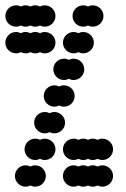

<svg xmlns="http://www.w3.org/2000/svg" viewBox="-20 -700 472 720"><path d="M216 -40C216 -18 234 0 256 0C262.5 0 268.6 -1.6 274 -4.3C279.4 -1.6 285.5 0 292 0C298.5 0 304.6 -1.6 310 -4.3C315.4 -1.6 321.5 0 328 0C334.5 0 340.6 -1.6 346 -4.3C351.4 -1.6 357.5 0 364 0C386 0 404 -18 404 -40C404 -62 386 -80 364 -80C357.5 -80 351.4 -78.4 346 -75.7C340.6 -78.4 334.5 -80 328 -80C321.5 -80 315.4 -78.4 310 -75.7C304.6 -78.4 298.5 -80 292 -80C285.5 -80 279.4 -78.4 274 -75.7C268.6 -78.4 262.5 -80 256 -80C234 -80 216 -62 216 -40ZM36 -40C36 -18 54 0 76 0C82.5 0 88.6 -1.6 94 -4.3C99.4 -1.6 105.5 0 112 0C134 0 152 -18 152 -40C152 -62 134 -80 112 -80C105.5 -80 99.4 -78.4 94 -75.7C88.6 -78.4 82.5 -80 76 -80C54 -80 36 -62 36 -40ZM216 -140C216 -118 234 -100 256 -100C262.5 -100 268.6 -101.6 274 -104.3C279.4 -101.6 285.5 -100 292 -100C298.5 -100 304.6 -101.6 310 -104.3C315.4 -101.6 321.5 -100 328 -100C334.5 -100 340.6 -101.6 346 -104.3C351.4 -101.6 357.5 -100 364 -100C386 -100 404 -118 404 -140C404 -162 386 -180 364 -180C357.5 -180 351.4 -178.4 346 -175.7C340.6 -178.4 334.5 -180 328 -180C321.5 -180 315.4 -178.4 310 -175.7C304.6 -178.4 298.5 -180 292 -180C285.5 -180 279.4 -178.4 274 -175.7C268.6 -178.4 262.5 -180 256 -180C234 -180 216 -162 216 -140ZM72 -140C72 -118 90 -100 112 -100C118.5 -100 124.6 -101.6 130 -104.3C135.4 -101.6 141.5 -100 148 -100C170 -100 188 -118 188 -140C188 -162 170 -180 148 -180C141.5 -180 135.4 -178.4 130 -175.7C124.6 -178.4 118.5 -180 112 -180C90 -180 72 -162 72 -140ZM108 -240C108 -218 126 -200 148 -200C154.5 -200 160.6 -201.6 166 -204.3C171.4 -201.6 177.5 -200 184 -200C206 -200 224 -218 224 -240C224 -262 206 -280 184 -280C177.5 -280 171.4 -278.4 166 -275.7C160.6 -278.4 154.5 -280 148 -280C126 -280 108 -262 108 -240ZM144 -340C144 -318 162 -300 184 -300C190.5 -300 196.6 -301.6 202 -304.3C207.4 -301.6 213.5 -300 220 -300C242 -300 260 -318 260 -340C260 -362 242 -380 220 -380C213.5 -380 207.4 -378.4 202 -375.7C196.6 -378.4 190.5 -380 184 -380C162 -380 144 -362 144 -340ZM180 -440C180 -418 198 -400 220 -400C226.5 -400 232.6 -401.6 238 -404.3C243.4 -401.6 249.5 -400 256 -400C278 -400 296 -418 296 -440C296 -462 278 -480 256 -480C249.5 -480 243.4 -478.4 238 -475.7C232.6 -478.4 226.5 -480 220 -480C198 -480 180 -462 180 -440ZM216 -540C216 -518 234 -500 256 -500C262.5 -500 268.6 -501.6 274 -504.3C279.4 -501.6 285.5 -500 292 -500C314 -500 332 -518 332 -540C332 -562 314 -580 292 -580C285.5 -580 279.4 -578.4 274 -575.7C268.6 -578.4 262.5 -580 256 -580C234 -580 216 -562 216 -540ZM0 -540C0 -518 18 -500 40 -500C46.5 -500 52.6 -501.6 58 -504.3C63.4 -501.6 69.5 -500 76 -500C82.5 -500 88.6 -501.6 94 -504.3C99.4 -501.6 105.5 -500 112 -500C118.5 -500 124.6 -501.6 130 -504.3C135.4 -501.6 141.5 -500 148 -500C170 -500 188 -518 188 -540C188 -562 170 -580 148 -580C141.5 -580 135.4 -578.4 130 -575.7C124.6 -578.4 118.5 -580 112 -580C105.5 -580 99.4 -578.4 94 -575.7C88.6 -578.4 82.5 -580 76 -580C69.5 -580 63.4 -578.4 58 -575.7C52.6 -578.4 46.5 -580 40 -580C18 -580 0 -562 0 -540ZM252 -640C252 -618 270 -600 292 -600C298.5 -600 304.6 -601.6 310 -604.3C315.4 -601.6 321.5 -600 328 -600C350 -600 368 -618 368 -640C368 -662 350 -680 328 -680C321.5 -680 315.4 -678.4 310 -675.7C304.6 -678.4 298.5 -680 292 -680C270 -680 252 -662 252 -640ZM0 -640C0 -618 18 -600 40 -600C46.5 -600 52.6 -601.6 58 -604.3C63.4 -601.6 69.5 -600 76 -600C82.5 -600 88.6 -601.6 94 -604.3C99.4 -601.6 105.5 -600 112 -600C118.5 -600 124.6 -601.6 130 -604.3C135.4 -601.6 141.5 -600 148 -600C170 -600 188 -618 188 -640C188 -662 170 -680 148 -680C141.5 -680 135.4 -678.4 130 -675.7C124.6 -678.4 118.5 -680 112 -680C105.5 -680 99.4 -678.4 94 -675.7C88.6 -678.4 82.5 -680 76 -680C69.5 -680 63.4 -678.4 58 -675.7C52.6 -678.4 46.5 -680 40 -680C18 -680 0 -662 0 -640Z"/></svg>

Font: Dotrice Condensed
Style: Bold
Weight: 700
Width: 2
Monospace: yes
Designer: Paul Flo Williams
Foundry: His Deeds Are Dust
Version: Version 1.001